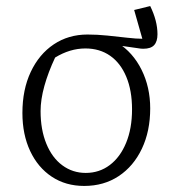

<svg xmlns="http://www.w3.org/2000/svg" viewBox="-20 -606 590 634"><path d="M258 8Q197 8 151 -22.5Q105 -53 79.5 -107.5Q54 -162 54 -233Q54 -310 81.5 -368.5Q109 -427 157.5 -459.5Q206 -492 269 -492Q301 -492 335 -488.5Q369 -485 399.5 -481.5Q430 -478 450 -478L423 -573L476 -586Q500 -537 500 -493Q500 -469 489 -457Q478 -445 453 -445Q449 -445 444 -445.5Q439 -446 434 -447L357 -458L368 -465Q419 -433 447.5 -375.5Q476 -318 476 -248Q476 -173 448.5 -115Q421 -57 372 -24.5Q323 8 258 8ZM263 -35Q308 -35 342.5 -61Q377 -87 396.5 -134.5Q416 -182 416 -245Q416 -307 397 -352.5Q378 -398 343.5 -422Q309 -446 262 -446Q211 -446 162 -416Q139 -367 126.5 -322Q114 -277 114 -239Q114 -178 133 -131.5Q152 -85 186 -60Q220 -35 263 -35Z"/></svg>

Font: Piazzolla Thin ExtraLight
Style: Regular
Weight: 250
Version: Version 2.005